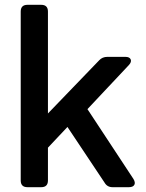

<svg xmlns="http://www.w3.org/2000/svg" viewBox="-20 -777 607 797"><path d="M94 0Q66 0 66 -28V-729Q66 -757 94 -757H151Q179 -757 179 -729V-306L392 -527Q405 -541 426 -541H500Q518 -541 522.5 -530.5Q527 -520 515 -507L343 -324L534 -34Q543 -19 537.5 -9.5Q532 0 515 0H447Q425 0 414 -19L260 -250L179 -164V-28Q179 0 151 0Z"/></svg>

Font: Pitagon Sans Text SemiBold
Style: Regular
Weight: 600
Designer: Travis Tran
Foundry: Pitagon
Version: Version 1.001; ttfautohint (v1.8.4.7-5d5b);gftools[0.9.26]